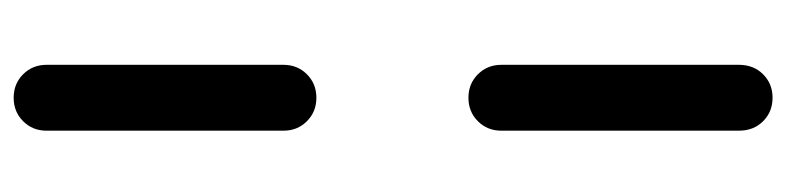

<svg xmlns="http://www.w3.org/2000/svg" viewBox="-444 -444 1123 274"><g transform="rotate(90 117.0 -307.5)"><path d="M120 -415Q100 -415 86.5 -428.5Q73 -442 73 -462V-801Q73 -822 86.5 -835.5Q100 -849 120 -849Q140 -849 153.5 -835.5Q167 -822 167 -801V-462Q167 -442 153.5 -428.5Q140 -415 120 -415ZM120 234Q100 234 86.5 220.5Q73 207 73 187V-151Q73 -171 86.5 -184.5Q100 -198 120 -198Q140 -198 153.5 -184.5Q167 -171 167 -151V187Q167 207 153.5 220.5Q140 234 120 234Z"/></g></svg>

Font: Comfortaa SemiBold
Style: Regular
Weight: 600
Designer: Johan Aakerlund
Foundry: Johan Aakerlund
Version: Version 3.104; ttfautohint (v1.8.1.43-b0c9)